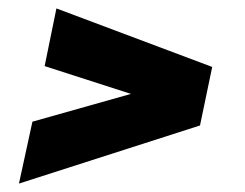

<svg xmlns="http://www.w3.org/2000/svg" viewBox="-20 -481 581 456"><path d="M25 -45 57 -192 291 -258 86 -324 114 -461 484 -322 455 -183Z"/></svg>

Font: Saira Black
Style: Italic
Weight: 900
Italic angle: -12°
Designer: Hector Gatti with collaboration of the Omnibus-Type team
Foundry: Omnibus-Type
Version: Version 1.100; ttfautohint (v1.8.3)